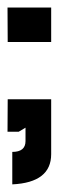

<svg xmlns="http://www.w3.org/2000/svg" viewBox="-20 -354 205 511"><path d="M116.2 -242.2H0.5L0 -334H116.2ZM12.7 136.7V50.3Q47.9 50.3 47.9 21.5V-14.2L29.8 -3.4H0L0.5 -89.8H116.2V56.2Q116.2 131.8 12.7 136.7Z"/></svg>

Font: Aqlam Corner
Style: Regular
Weight: 400
Designer: Developer/ Husham Jawad
Version: Version 1.00;December 29, 2020;FontCreator 13.0.0.2683 32-bi